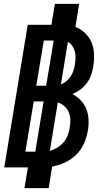

<svg xmlns="http://www.w3.org/2000/svg" viewBox="-20 -863 540 990"><path d="M106 107 124 0H2L123 -735H245L263 -843H388L369 -724Q397 -713 419 -692Q441 -671 452.5 -643Q464 -615 465 -583Q466 -551 461 -519Q457 -497 449.5 -475.5Q442 -454 428 -435Q414 -416 394.5 -401.5Q375 -387 353 -378Q377 -366 396 -346Q415 -326 425 -301Q435 -276 436.5 -247Q438 -218 433 -188Q427 -155 413 -123Q399 -91 373 -65.5Q347 -40 314.5 -25Q282 -10 249 -4L231 107ZM167 -421H218L257 -654H206ZM294 -428Q310 -434 323 -445Q336 -456 345 -470Q354 -484 359 -499.5Q364 -515 366 -530Q369 -548 369.5 -564.5Q370 -581 366 -597Q362 -613 353 -626Q344 -639 330 -647ZM162 -81 205 -340H154L111 -81ZM237 -85Q257 -91 275 -101.5Q293 -112 307 -128.5Q321 -145 328.5 -164Q336 -183 339 -203Q343 -224 342.5 -245Q342 -266 334.5 -284Q327 -302 312 -315.5Q297 -329 278 -335Z"/></svg>

Font: Iosevka Extrabold
Style: Italic
Weight: 800
Italic angle: -9°
Monospace: yes
Designer: Belleve Invis
Foundry: Belleve Invis
Version: Version 32.5.0; ttfautohint (v1.8.4)